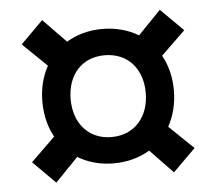

<svg xmlns="http://www.w3.org/2000/svg" viewBox="-44 -645 708 629"><g transform="rotate(-5 310.0 -330.0)"><path d="M310 -109C355 -109 395 -120.5 428.5 -140.5L503.5 -62.5L577.5 -136L497.5 -213C516 -246.5 526.5 -286.5 526.5 -330.5C526.5 -374 516.5 -413.5 498 -446.5L577.5 -523.5L503.5 -597L428.5 -519.5C395.5 -539.5 355 -551 310 -551C265 -551 225 -539.5 192 -519.5L116.5 -597L43 -523.5L122.5 -446.5C104 -413.5 94 -374 94 -330.5C94 -286.5 104 -246.5 122.5 -213.5L43 -136L116.5 -62.5L192 -140.5C225 -120.5 265 -109 310 -109ZM310 -195.5C233.5 -195.5 187 -252.5 187 -330.5C187 -408.5 233.5 -464.5 310 -464.5C387 -464.5 434 -408.5 434 -330.5C434 -252.5 387 -195.5 310 -195.5Z"/></g></svg>

Font: Monaspace Neon Medium
Style: Regular
Weight: 500
Designer: Riley Cran & the Lettermatic Team
Foundry: Lettermatic
Version: Version 1.200 (Monaspace Neon)